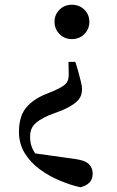

<svg xmlns="http://www.w3.org/2000/svg" viewBox="-20 -563 495 810"><path d="M283 -543Q315 -543 336 -522Q357 -501 357 -471Q357 -441 336 -419.5Q315 -398 283 -398Q252 -398 231 -419.5Q210 -441 210 -471Q210 -501 231 -522Q252 -543 283 -543ZM60 -7Q60 -67 85.5 -102.5Q111 -138 164 -162L210 -181Q245 -197 257 -209Q269 -221 270 -245L269 -302H298L310 -262Q317 -234 321.5 -217.5Q326 -201 326 -186Q326 -157 307 -137.5Q288 -118 243 -98L185 -76Q140 -56 123 -36Q106 -16 107 19Q108 57 130.5 86.5Q153 116 203 147L98 80L299 108Q340 114 355.5 130Q371 146 371 169Q371 193 357.5 207Q344 221 319 227Q278 218 232.5 199Q187 180 147.5 151Q108 122 84 82.5Q60 43 60 -7Z"/></svg>

Font: Noto Serif KR SemiBold
Style: Regular
Weight: 600
Designer: Ryoko NISHIZUKA 西塚涼子 (kana & ideographs); Frank Grießhammer (Latin, Greek & Cyrillic); Wenlong ZHANG 张文龙 (bopomofo); San
Foundry: Adobe
Version: Version 2.003-H1;hotconv 1.1.1;makeotfexe 2.6.0